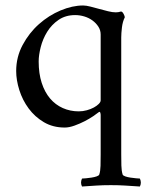

<svg xmlns="http://www.w3.org/2000/svg" viewBox="-20 -458 534 700"><path d="M254 -403Q219 -403 193.5 -385.5Q168 -368 152 -342Q136 -316 128.5 -286.5Q121 -257 121 -234Q121 -190 132 -156Q143 -122 162.5 -99Q182 -76 209 -64Q236 -52 267 -52Q282 -52 296.5 -56Q311 -60 322 -66Q333 -72 340 -79Q347 -86 347 -92V-332Q347 -348 338.5 -361Q330 -374 317 -383.5Q304 -393 287.5 -398Q271 -403 254 -403ZM283 -438Q294 -438 309.5 -434Q325 -430 341.5 -425.5Q358 -421 374 -417Q390 -413 402 -413Q412 -413 421 -416Q426 -416 430.5 -407.5Q435 -399 435 -395Q427 -379 424.5 -357.5Q422 -336 422 -321V104Q422 126 422.5 145.5Q423 165 427 178Q428 182 436.5 185Q445 188 455.5 189.5Q466 191 476 192Q486 193 490 193Q497 208 490 222Q459 220 436 218.5Q413 217 384 217Q355 217 332 218.5Q309 220 279 222Q272 208 279 193Q284 193 293.5 192Q303 191 313.5 189.5Q324 188 332.5 185Q341 182 342 178Q346 166 346.5 146.5Q347 127 347 105V-39Q347 -43 345.5 -47.5Q344 -52 340 -49Q334 -44 320 -34.5Q306 -25 288.5 -16Q271 -7 251.5 0Q232 7 216 7Q173 7 140 -12.5Q107 -32 84.5 -62.5Q62 -93 50.5 -129.5Q39 -166 39 -199Q39 -250 62.5 -294Q86 -338 122 -370Q158 -402 201 -420Q244 -438 283 -438Z"/></svg>

Font: Vermiglione
Style: Regular
Weight: 400
Version: Version 1.000